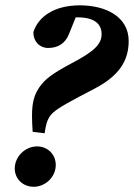

<svg xmlns="http://www.w3.org/2000/svg" viewBox="-20 -696 510 731"><path d="M104.3 -194 150 -188.6C156 -231.1 162.8 -247.8 180.5 -265.8C204 -287.1 245.8 -309.5 342.8 -359.9C431.5 -407.2 469.9 -463.1 469.9 -539.9C469.9 -633.5 381.3 -675.7 284.2 -675.7C185.3 -675.7 125 -631.6 107 -573.3C106.7 -539.3 130.1 -513.4 163.6 -513.4C198.5 -513.4 228.1 -528.7 242.8 -566.9L274.5 -645.4L210.8 -625.4C229.2 -627.4 249.3 -630 274.8 -630C342.8 -630 366.8 -602.2 366.8 -566.4C366.8 -530.1 343.2 -502.5 254.1 -455.8C179.7 -416.2 151.5 -395.4 128.9 -362.5C100.8 -320.9 98.9 -279 104.3 -194ZM36.2 -54.3C36.2 -16.7 65.5 15.1 108.4 15.1C152.2 15.1 192.3 -21.6 192.3 -67.9C192.3 -106.6 163.2 -138.6 120.7 -138.6C77.1 -138.6 36.2 -100.9 36.2 -54.3Z"/></svg>

Font: Source Serif 4 Variable
Style: Italic
Weight: 400
Italic angle: -12°
Designer: Frank Grießhammer
Foundry: Adobe Systems Incorporated
Version: Version 4.004;hotconv 1.0.116;makeotfexe 2.5.65601